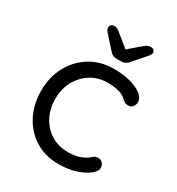

<svg xmlns="http://www.w3.org/2000/svg" viewBox="-173 -822 866 940"><g transform="rotate(30 259.5 -351.5)"><path d="M304 -530Q355 -530 396 -519Q437 -508 461 -489Q485 -470 485 -446Q485 -433 476 -421Q467 -409 452 -409Q438 -409 429.5 -414Q421 -419 413.5 -427Q406 -435 393 -441Q381 -448 358 -452Q335 -456 312 -456Q257 -456 215.5 -430Q174 -404 150 -360Q126 -316 126 -260Q126 -204 149 -160Q172 -116 213 -90Q254 -64 308 -64Q343 -64 364 -70Q385 -76 399 -84Q417 -94 426.5 -104Q436 -114 452 -114Q469 -114 478.5 -103Q488 -92 488 -76Q488 -58 463 -38Q438 -18 395.5 -4Q353 10 299 10Q223 10 166 -25.5Q109 -61 77.5 -122.5Q46 -184 46 -260Q46 -336 78.5 -397Q111 -458 169 -494Q227 -530 304 -530ZM289 -579Q262 -579 247 -600L184 -670Q175 -681 175 -692Q175 -701 182 -707Q189 -713 202 -713Q214 -713 234 -696L312 -633L293 -632L369 -697Q378 -705 386 -709Q394 -713 406 -713Q415 -713 421.5 -707.5Q428 -702 428 -694Q428 -689 425.5 -683.5Q423 -678 417 -671L355 -600Q339 -579 312 -579Z"/></g></svg>

Font: Quicksand Light Medium
Style: Regular
Weight: 500
Version: Version 3.006